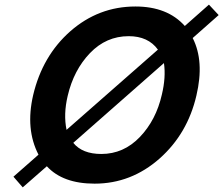

<svg xmlns="http://www.w3.org/2000/svg" viewBox="-20 -769 963 828"><path d="M827 -357Q789 -193 669 -86Q546 23 388 23Q251 23 182 -52L78 39L38 -7L146 -102Q89 -212 123 -359Q163 -528 283 -634Q405 -741 564 -741Q702 -741 777 -657L881 -749L923 -704L811 -605Q862 -505 827 -357ZM417 -105Q513 -105 583 -178Q653 -251 678 -361Q696 -436 687 -497L296 -153Q335 -105 417 -105ZM535 -613Q438 -613 368 -540Q298 -467 272 -356Q253 -276 267 -209L661 -555Q619 -613 535 -613Z"/></svg>

Font: Miedinger
Style: Bold-Italic
Weight: 700
Italic angle: -13°
Version: Version 001.000